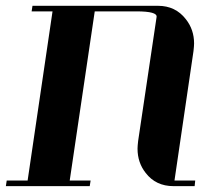

<svg xmlns="http://www.w3.org/2000/svg" viewBox="-20 -635 686 655"><path d="M0 0 2.9 -19H74.2L159.2 -596.2H87.9L90.8 -615.2H519Q578.6 -615.2 613.8 -569.8Q642.1 -534.2 642.1 -486.8Q642.1 -478.5 640.1 -460.9L575.2 -19H646L644 0H571.8Q511.7 0 477.1 -44.9Q449.2 -80.1 449.2 -127.9Q449.2 -136.2 451.2 -153.8L514.2 -577.1Q517.1 -596.2 445.8 -596.2H303.2L217.8 -19H289.1L286.1 0Z"/></svg>

Font: Hjet
Style: Italic
Weight: 400
Designer: T. Christopher White
Version: Version 1.2